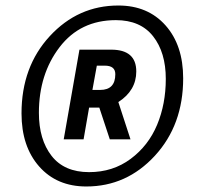

<svg xmlns="http://www.w3.org/2000/svg" viewBox="-20 -713 717 696"><path d="M293 -37Q186 -37 122 -109.5Q58 -182 58 -302Q58 -471 160.5 -582Q263 -693 409 -693Q516 -693 580 -621Q644 -549 644 -429Q644 -260 541.5 -148.5Q439 -37 293 -37ZM400 -640Q271 -640 196 -542Q121 -444 121 -304Q121 -207 167 -148Q213 -89 303 -89Q389 -89 453.5 -137Q518 -185 549.5 -260.5Q581 -336 581 -427Q581 -523 535 -581.5Q489 -640 400 -640ZM453 -208H378L340 -323H303L283 -208H211L268 -533H383Q474 -533 474 -454Q474 -385 409 -343ZM360 -475H331L315 -387H343Q398 -387 398 -444Q398 -475 360 -475Z"/></svg>

Font: Cabin
Style: Medium Italic
Weight: 500
Designer: Pablo Impallari
Foundry: Pablo Impallari. www.impallari.com Igino Marini. www.ikern.com
Version: Version 1.005